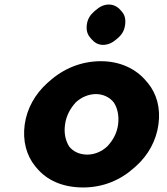

<svg xmlns="http://www.w3.org/2000/svg" viewBox="-20 -805 736 847"><path d="M394 -753C377 -738 366 -720 363 -696C360 -672 365 -654 378 -639L384 -632C397 -617 413 -607 435 -607C457 -607 477 -617 494 -632L502 -639C519 -654 529 -672 532 -696C535 -720 531 -738 518 -753L512 -760C499 -775 482 -785 460 -785C438 -785 419 -775 402 -760ZM314 -353C338 -376 371 -390 403 -390C435 -390 464 -376 482 -353C498 -329 506 -295 501 -256C496 -217 478 -186 454 -160C430 -137 398 -123 365 -123C331 -123 303 -136 285 -159C270 -183 261 -216 267 -256C272 -295 291 -328 314 -353ZM141 -65C186 -10 256 22 347 22C434 22 511 -10 572 -65L581 -73C633 -120 669 -183 679 -256C689 -329 671 -391 633 -438L626 -446C580 -502 509 -535 425 -535C338 -535 259 -502 196 -445L188 -438C136 -391 99 -328 89 -256C79 -183 97 -119 135 -72Z"/></svg>

Font: Hussar Woodtype
Style: SeBdObl
Weight: 900
Foundry: Cannot Into Space Fonts
Version: Version 1.07